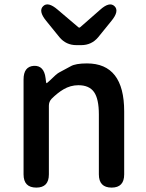

<svg xmlns="http://www.w3.org/2000/svg" viewBox="-20 -852 664 872"><path d="M145 0Q87 0 87 -60V-491Q87 -550 134 -553Q180 -555 187 -497L189 -481Q190 -474 191.5 -474Q193 -474 206 -486Q237 -517 249 -523Q275 -537 301 -551Q323 -564 375 -564Q544 -564 544 -346V-60Q544 0 487 0Q429 0 429 -60V-332Q429 -403 407 -434Q385 -465 336 -465Q300 -465 268 -446Q241 -430 214 -403Q202 -390 202 -372V-60Q202 0 145 0ZM327 -647Q280 -647 250 -683L190 -757Q153 -802 176 -824Q198 -846 242 -808L335 -729Q340 -724 345 -729L434 -807Q477 -846 500 -824Q523 -802 486 -757L426 -683Q396 -647 349 -647Z"/></svg>

Font: Resource Han Rounded CN Medium
Style: Regular
Weight: 500
Designer: Cyano Hao (round all glyphs); Ryoko NISHIZUKA 西塚涼子 (kana, bopomofo & ideographs); Paul D. Hunt (Latin, Greek & Cyrillic)
Foundry: Cyano Hao
Version: 0.990